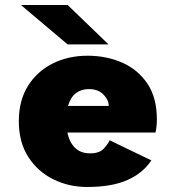

<svg xmlns="http://www.w3.org/2000/svg" viewBox="-20 -734 690 765"><path d="M327 11Q254 11 192 -19.8Q130 -50.5 92.5 -109Q55 -167.5 55 -251Q55 -334 91.8 -392.2Q128.5 -450.5 190.5 -481.2Q252.5 -512 328.5 -512Q404 -512 466.8 -484.5Q529.5 -457 567.2 -401Q605 -345 605 -258.5Q605 -229 599.5 -206H248.5Q256.5 -167 279 -145Q301.5 -123 339 -123Q376.5 -123 393.8 -142.2Q411 -161.5 417 -175L583 -95Q550 -44.5 487.8 -16.8Q425.5 11 327 11ZM333 -379Q304 -379 282.5 -362.8Q261 -346.5 251 -312H413V-314Q413 -336 392.2 -357.5Q371.5 -379 333 -379ZM249.5 -557 63.5 -714H249.5L412.5 -557Z"/></svg>

Font: Trispace ExtraBold
Style: Regular
Weight: 800
Designer: Tyler Finck
Foundry: Etcetera Type Company
Version: Version 1.210; ttfautohint (v1.8.3)